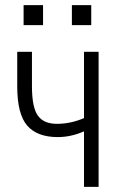

<svg xmlns="http://www.w3.org/2000/svg" viewBox="-20 -731 474 751"><path d="M308.6 -528.3H365.7V0H308.6V-217.3Q257.8 -194.8 206.1 -194.8Q125.5 -194.8 86.4 -239.7Q47.4 -284.7 47.4 -393.6V-528.3H105V-393.6Q105 -310.5 128.4 -278.3Q151.9 -246.1 204.6 -246.6Q257.3 -247.1 308.6 -269ZM148.4 -632.8H72.3V-710.9H148.4ZM336.9 -632.8H261.2V-710.9H336.9Z"/></svg>

Font: RobotoCondensed-Light
Style: Light
Weight: 300
Designer: Google
Version: Version 1.200311; 2013